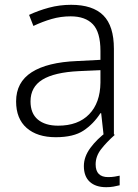

<svg xmlns="http://www.w3.org/2000/svg" viewBox="-20 -561 576 799"><path d="M276 -541Q366 -541 410 -497Q454 -453 454 -358V0H411L401 -90H398Q369 -45 327.5 -17.5Q286 10 212 10Q135 10 91 -28.5Q47 -67 47 -139Q47 -219 112 -260.5Q177 -302 301 -307L398 -312V-349Q398 -427 366.5 -460Q335 -493 274 -493Q233 -493 195 -482Q157 -471 119 -453L101 -499Q139 -517 183.5 -529Q228 -541 276 -541ZM308 -265Q206 -260 156.5 -229.5Q107 -199 107 -139Q107 -89 137.5 -63.5Q168 -38 222 -38Q305 -38 351 -85.5Q397 -133 398 -217V-269ZM378 123Q378 176 430 176Q445 176 457 174Q469 172 478 170V210Q466 213 452.5 215.5Q439 218 422 218Q378 218 353.5 195.5Q329 173 329 130Q329 91 356.5 54Q384 17 425 -13L458 0Q424 30 401 59.5Q378 89 378 123Z"/></svg>

Font: Noto Sans Arabic UI Lt
Style: Regular
Weight: 300
Designer: Monotype Design Team, Nadine Chahine and Nizar Qandah
Foundry: Monotype Imaging Inc.
Version: Version 2.010; ttfautohint (v1.8.4.7-5d5b)